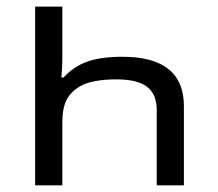

<svg xmlns="http://www.w3.org/2000/svg" viewBox="-20 -556 655 576"><path d="M85.4 -536.1H167V-379.4Q167 -352.5 164.1 -323.7H170.9Q201.2 -356.9 242.2 -371.3Q283.2 -385.7 347.7 -385.7Q439.5 -385.7 485.6 -348.6Q531.7 -311.5 531.7 -237.8V0H450.2V-226.1Q450.2 -273.4 421.1 -295.7Q392.1 -317.9 329.1 -317.9Q294.9 -317.9 267.6 -313Q240.2 -308.1 223.1 -298.8Q192.9 -281.7 179.9 -256.6Q167 -231.4 167 -189V0H85.4Z"/></svg>

Font: Viking Open Sans
Style: Regular
Weight: 400
Foundry: Ascender Corporation
Version: Version 2.001